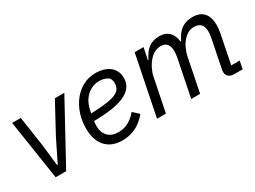

<svg xmlns="http://www.w3.org/2000/svg" viewBox="-39 -978 1915 1440"><g transform="rotate(-30 918.0 -258.0)"><path d="M237 0H146L67 -516H142L180 -261L201 -73H206L299 -261L437 -516H519Z M721 12Q629 12 577.5 -43.5Q526 -99 526 -204Q526 -224 528 -244.5Q530 -265 534 -284Q548 -352 584 -407.5Q620 -463 674 -495.5Q728 -528 796 -528Q829 -528 859 -519.5Q889 -511 912 -494Q935 -477 948.5 -451Q962 -425 962 -390Q962 -356 948 -329Q934 -302 906 -282Q878 -262 835 -248.5Q792 -235 735 -228.5Q678 -222 606 -221Q605 -211 604 -199Q603 -187 603 -179Q603 -124 634.5 -90.5Q666 -57 726 -57Q775 -57 814.5 -79.5Q854 -102 884 -139L934 -94Q886 -36 831.5 -12Q777 12 721 12ZM788 -462Q748 -462 713.5 -443Q679 -424 655.5 -390Q632 -356 622 -310L616 -281Q699 -284 751.5 -291.5Q804 -299 832.5 -312.5Q861 -326 872 -345Q883 -364 883 -391Q883 -432 854 -447Q825 -462 788 -462Z M1101 0H1024L1128 -516H1205L1184 -414H1189Q1216 -472 1253 -500Q1290 -528 1346 -528Q1400 -528 1430 -497.5Q1460 -467 1466 -414H1472Q1498 -472 1537 -500Q1576 -528 1633 -528Q1698 -528 1730.5 -491Q1763 -454 1763 -386Q1763 -371 1761.5 -354.5Q1760 -338 1756 -319L1706 -68H1779L1766 0H1694Q1664 0 1646 -14Q1628 -28 1628 -57Q1628 -62 1629 -67.5Q1630 -73 1631 -80L1679 -319Q1682 -334 1683.5 -348Q1685 -362 1685 -374Q1685 -415 1666 -436.5Q1647 -458 1606 -458Q1582 -458 1560.5 -448Q1539 -438 1519 -417Q1494 -392 1477.5 -356Q1461 -320 1455 -288L1397 0H1320L1384 -318Q1387 -333 1388.5 -348Q1390 -363 1390 -376Q1390 -416 1372.5 -437Q1355 -458 1318 -458Q1292 -458 1269 -447Q1246 -436 1229 -418Q1201 -390 1183 -354Q1165 -318 1159 -288Z"/></g></svg>

Font: IBM Plex Sans Var
Style: Italic
Weight: 400
Italic angle: -11.31°
Designer: Mike Abbink, Paul van der Laan, Pieter van Rosmalen
Foundry: Bold Monday
Version: Version 1.001